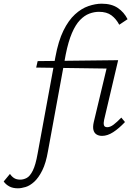

<svg xmlns="http://www.w3.org/2000/svg" viewBox="-150 -731 730 1040"><path d="M-53 289Q-81 289 -100 278.5Q-119 268 -130 252L-96 211Q-86 226 -73 234Q-60 242 -40 242Q-23 242 -5.5 233Q12 224 27.5 193.5Q43 163 54 100L150 -422Q166 -509 193.5 -565Q221 -621 256 -653Q291 -685 329 -698Q367 -711 401 -711Q454 -711 488 -688Q522 -665 541 -627L496 -597Q479 -629 453.5 -648Q428 -667 386 -667Q360 -667 333.5 -657Q307 -647 283 -622Q259 -597 239.5 -551.5Q220 -506 206 -436L110 87Q99 152 79 192Q59 232 35.5 253.5Q12 275 -11.5 282Q-35 289 -53 289ZM46 -365 54 -400 490 -405 476 -359ZM403 5Q385 5 372.5 -3Q360 -11 356 -27.5Q352 -44 358 -70L434 -388L490 -405L414 -82Q410 -64 413 -53Q416 -42 431 -42Q447 -42 465.5 -56Q484 -70 507 -94L527 -70Q494 -35 463 -15Q432 5 403 5Z"/></svg>

Font: Ysabeau Infant Light
Style: Italic
Weight: 300
Italic angle: -12°
Designer: Christian Thalmann (Catharsis Fonts)
Version: Version 2.001;gftools[0.9.30]; featfreeze: ss01,ss02,lnum